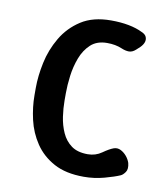

<svg xmlns="http://www.w3.org/2000/svg" viewBox="-65 -564 536 629"><g transform="rotate(10 203.0 -250.0)"><path d="M255 10Q195 10 155.5 -11.5Q116 -33 92.5 -68Q69 -103 59.5 -144.5Q50 -186 50 -225V-250Q50 -289 59.5 -334Q69 -379 92.5 -419Q116 -459 155.5 -484.5Q195 -510 255 -510Q287 -510 313.5 -505Q340 -500 360 -490Q372 -485 375.5 -476.5Q379 -468 376 -459Q373 -450 364 -441L352 -430Q341 -420 329.5 -420Q318 -420 304 -426Q283 -435 255 -435Q221 -435 200.5 -416Q180 -397 169 -368Q158 -339 154 -307.5Q150 -276 150 -250V-225Q150 -200 154 -172Q158 -144 169 -119.5Q180 -95 200.5 -80Q221 -65 255 -65Q281 -65 301.5 -79.5Q322 -94 336 -99Q348 -103 359 -97.5Q370 -92 378.5 -82Q387 -72 391 -60Q396 -40 388.5 -29.5Q381 -19 374 -16Q356 -8 323 1Q290 10 255 10Z"/></g></svg>

Font: Winky Sans
Style: Regular
Weight: 400
Designer: Simon Atzbach
Foundry: typofactur
Version: Version 1.205